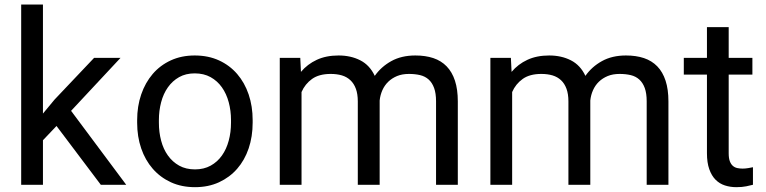

<svg xmlns="http://www.w3.org/2000/svg" viewBox="-20 -792 3283 823"><path d="M222.2 -252 164.1 -190.9V0H70.8V-772.5H164.1V-305.2L213.9 -365.2L383.3 -543.9H496.6L284.7 -316.9L521 0H412.1Z M567.9 -277.3Q567.9 -336.4 585.2 -387Q602.5 -437.5 634.5 -474.9Q666.5 -512.2 712.2 -533.2Q757.8 -554.2 814.5 -554.2Q872.6 -554.2 918.5 -533.2Q964.4 -512.2 996.6 -474.9Q1028.8 -437.5 1045.9 -387Q1063 -336.4 1063 -277.3V-266.1Q1063 -206.5 1045.9 -156Q1028.8 -105.5 996.6 -68.6Q964.4 -31.7 918.7 -10.7Q873 10.3 815.9 10.3Q758.3 10.3 712.6 -10.7Q667 -31.7 634.8 -68.6Q602.5 -105.5 585.2 -156Q567.9 -206.5 567.9 -266.1ZM661.1 -266.1Q661.1 -225.1 670.7 -189Q680.2 -152.8 699.7 -125.5Q719.2 -98.1 748 -82Q776.9 -65.9 815.9 -65.9Q854 -65.9 883.1 -82Q912.1 -98.1 931.4 -125.5Q950.7 -152.8 960.4 -189Q970.2 -225.1 970.2 -266.1V-277.3Q970.2 -317.4 960.4 -353.8Q950.7 -390.1 931.2 -417.7Q911.6 -445.3 882.6 -461.4Q853.5 -477.5 814.5 -477.5Q776.4 -477.5 747.8 -461.4Q719.2 -445.3 699.7 -417.7Q680.2 -390.1 670.7 -353.8Q661.1 -317.4 661.1 -277.3Z M1267.1 -543.9 1270 -483.9Q1297.9 -517.1 1337.9 -535.6Q1377.9 -554.2 1431.2 -554.2Q1483.9 -554.2 1524.4 -533.4Q1564.9 -512.7 1586.4 -466.8Q1613.8 -505.9 1657.2 -530Q1700.7 -554.2 1760.3 -554.2Q1803.7 -554.2 1837.4 -543Q1871.1 -531.7 1894.5 -507.6Q1918 -483.4 1930.2 -446Q1942.4 -408.7 1942.4 -357.4V0H1849.1V-357.9Q1849.1 -392.1 1840.8 -414.8Q1832.5 -437.5 1817.4 -451.2Q1802.2 -464.8 1780.8 -470Q1759.3 -475.1 1732.9 -475.1Q1704.1 -475.1 1682.1 -466.1Q1660.2 -457 1644.3 -441.7Q1628.4 -426.3 1619.1 -405.5Q1609.9 -384.8 1607.4 -361.3V0H1513.7V-357.4Q1513.7 -389.2 1505.4 -411.6Q1497.1 -434.1 1481.9 -448.2Q1466.8 -462.4 1445.6 -468.8Q1424.3 -475.1 1397.5 -475.1Q1347.7 -475.1 1317.6 -453.6Q1287.6 -432.1 1272.5 -397.5V0H1179.2V-543.9Z M2169.9 -543.9 2172.9 -483.9Q2200.7 -517.1 2240.7 -535.6Q2280.8 -554.2 2334 -554.2Q2386.7 -554.2 2427.2 -533.4Q2467.8 -512.7 2489.3 -466.8Q2516.6 -505.9 2560.1 -530Q2603.5 -554.2 2663.1 -554.2Q2706.5 -554.2 2740.2 -543Q2773.9 -531.7 2797.4 -507.6Q2820.8 -483.4 2833 -446Q2845.2 -408.7 2845.2 -357.4V0H2752V-357.9Q2752 -392.1 2743.7 -414.8Q2735.4 -437.5 2720.2 -451.2Q2705.1 -464.8 2683.6 -470Q2662.1 -475.1 2635.7 -475.1Q2606.9 -475.1 2585 -466.1Q2563 -457 2547.1 -441.7Q2531.2 -426.3 2522 -405.5Q2512.7 -384.8 2510.3 -361.3V0H2416.5V-357.4Q2416.5 -389.2 2408.2 -411.6Q2399.9 -434.1 2384.8 -448.2Q2369.6 -462.4 2348.4 -468.8Q2327.1 -475.1 2300.3 -475.1Q2250.5 -475.1 2220.5 -453.6Q2190.4 -432.1 2175.3 -397.5V0H2082V-543.9Z M3103.5 -675.8V-543.9H3205.1V-472.2H3103.5V-134.8Q3103.5 -113.8 3108.4 -100.8Q3113.3 -87.9 3121.6 -80.8Q3129.9 -73.7 3140.9 -71.5Q3151.9 -69.3 3163.1 -69.3Q3174.8 -69.3 3187.7 -71.5Q3200.7 -73.7 3207.5 -75.2V0Q3196.3 2.9 3178.7 6.6Q3161.1 10.3 3136.2 10.3Q3110.4 10.3 3087.4 2.9Q3064.5 -4.4 3047.4 -21.5Q3030.3 -38.6 3020.3 -66.7Q3010.3 -94.7 3010.3 -135.3V-472.2H2911.1V-543.9H3010.3V-675.8Z"/></svg>

Font: Roboto2
Style: Regular
Weight: 400
Designer: Google
Foundry: Google
Version: Version 2.000981-w3; 2014; ttfautohint (v1.1) -l 5 -r 24 -G 